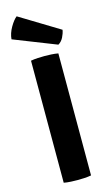

<svg xmlns="http://www.w3.org/2000/svg" viewBox="-141 -984 596 1038"><g transform="rotate(-15 157.0 -465.0)"><path d="M80.5 -683Q98.5 -686.5 120.5 -687.5Q142.5 -688.5 156.5 -688.5Q172.5 -688.5 193.5 -687.5Q214.5 -686.5 233.5 -683V0Q214.5 3.5 193.5 4.5Q172.5 5.5 156.5 5.5Q142.5 5.5 120.5 4.5Q98.5 3.5 80.5 0ZM67.5 -935 288.5 -800.5Q285 -780 274.5 -759.5Q264 -739 246 -728.5L8.5 -822Q11 -854.5 30.2 -887.8Q49.5 -921 67.5 -935Z"/></g></svg>

Font: Signika Negative SC
Style: Bold
Weight: 700
Designer: Anna Giedryś
Foundry: Anna Giedryś
Version: Version 2.000; ttfautohint (v1.8.3) -l 8 -r 50 -G 200 -x 9 -